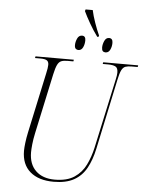

<svg xmlns="http://www.w3.org/2000/svg" viewBox="-65 -1065 859 1127"><g transform="rotate(5 364.5 -502.0)"><path d="M475 -860Q450 -894 427 -934Q404 -974 390 -1004L393 -1014H435Q442 -981 456 -941Q470 -901 485 -868L482 -860ZM371 -773Q362 -773 355.5 -779Q349 -785 349 -800Q349 -819 358 -839Q367 -859 386 -859Q407 -859 407 -833Q407 -810 398 -791.5Q389 -773 371 -773ZM531 -773Q521 -773 515 -779Q509 -785 509 -800Q509 -819 518 -839Q527 -859 545 -859Q567 -859 567 -832Q567 -810 558 -791.5Q549 -773 531 -773ZM294 10Q205 10 155 -33Q105 -76 105 -156Q105 -174 108.5 -203Q112 -232 119 -265L195 -619Q203 -654 203 -671Q203 -690 191.5 -697Q180 -704 155 -704H122L124 -714H350L348 -704H313Q291 -704 277 -698.5Q263 -693 254 -674.5Q245 -656 237 -619L161 -265Q153 -228 150 -198Q147 -168 147 -151Q147 -81 187.5 -42Q228 -3 299 -3Q371 -3 414.5 -32Q458 -61 481 -108.5Q504 -156 516 -210L605 -620Q611 -646 611 -661Q611 -689 595.5 -696.5Q580 -704 553 -704H521L523 -714H729L727 -704H692Q669 -704 655 -699Q641 -694 632 -676Q623 -658 615 -619L527 -205Q513 -139 486.5 -90.5Q460 -42 413.5 -16Q367 10 294 10Z"/></g></svg>

Font: Noto Serif Display SemiCondensed ExtraLight
Style: Italic
Weight: 200
Width: 4
Italic angle: -12°
Designer: Monotype Design Team
Foundry: Monotype Imaging Inc.
Version: Version 2.009